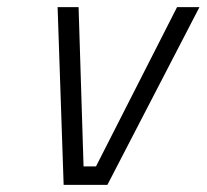

<svg xmlns="http://www.w3.org/2000/svg" viewBox="-20 -520 581 540"><path d="M142 -500 159 0H282L541 -500H478L250 -52H215L201 -500Z"/></svg>

Font: Titillium Web
Style: Light Italic
Weight: 300
Italic angle: -13°
Version: Version 1.001;PS 57.000;hotconv 1.0.70;makeotf.lib2.5.55311